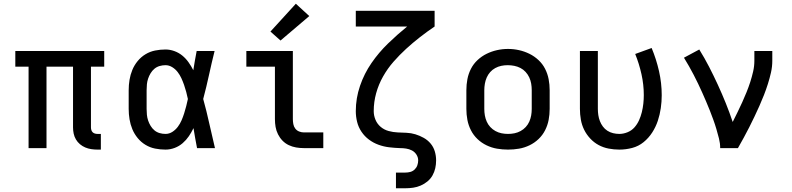

<svg xmlns="http://www.w3.org/2000/svg" viewBox="-20 -793 4240 1028"><path d="M502 8Q485 8 468.5 5.5Q452 3 436.5 -3.5Q421 -10 408 -21Q395 -32 386.5 -46.5Q378 -61 374.5 -77.5Q371 -94 371 -111V-436H229V0H133V-436H62V-520H538V-436H467V-111Q467 -104 469 -97Q471 -90 476 -85Q481 -80 488 -78Q495 -76 502 -76H520V8Z M866 8Q838 8 810.5 2.5Q783 -3 759 -17.5Q735 -32 717 -54Q699 -76 688.5 -101.5Q678 -127 673.5 -154.5Q669 -182 669 -210V-310Q669 -338 673.5 -365.5Q678 -393 688.5 -418.5Q699 -444 717 -466Q735 -488 759 -502.5Q783 -517 810.5 -522.5Q838 -528 866 -528Q890 -528 913.5 -519.5Q937 -511 956 -495.5Q975 -480 989.5 -459.5Q1004 -439 1015 -417Q1019 -443 1023.5 -468.5Q1028 -494 1033 -520H1129Q1113 -456 1099 -391.5Q1085 -327 1068 -263Q1086 -198 1100.5 -132Q1115 -66 1131 0H1035Q1030 -27 1025 -53.5Q1020 -80 1016 -107Q1005 -84 991 -63.5Q977 -43 958 -26.5Q939 -10 915 -1Q891 8 866 8ZM866 -76Q886 -76 903 -87Q920 -98 932 -114Q944 -130 952 -148.5Q960 -167 966 -186Q972 -205 977 -224.5Q982 -244 986 -263Q982 -282 977 -301Q972 -320 965.5 -338.5Q959 -357 951 -374.5Q943 -392 931 -407.5Q919 -423 902 -433.5Q885 -444 866 -444Q850 -444 834.5 -439.5Q819 -435 807 -425Q795 -415 786.5 -401Q778 -387 773 -372Q768 -357 766.5 -341.5Q765 -326 765 -310V-210Q765 -194 766.5 -178.5Q768 -163 773 -148Q778 -133 786.5 -119Q795 -105 807 -95Q819 -85 834.5 -80.5Q850 -76 866 -76Z M1607 0Q1586 0 1565.5 -3.5Q1545 -7 1526 -16Q1507 -25 1492.5 -40Q1478 -55 1468.5 -74Q1459 -93 1455.5 -113.5Q1452 -134 1452 -155V-436H1299V-520H1548V-155Q1548 -142 1550.5 -128.5Q1553 -115 1561 -104.5Q1569 -94 1581.5 -89Q1594 -84 1607 -84H1711V0ZM1482 -576 1428 -624 1564 -773 1636 -707Z M2100 215V131H2150Q2164 131 2177 127.5Q2190 124 2200 114.5Q2210 105 2214.5 92Q2219 79 2219 66Q2219 49 2209.5 34.5Q2200 20 2185.5 12.5Q2171 5 2154.5 2.5Q2138 0 2122 0H2121Q2092 -1 2063 -4.5Q2034 -8 2006.5 -18Q1979 -28 1955.5 -45.5Q1932 -63 1915.5 -87.5Q1899 -112 1892 -140.5Q1885 -169 1885 -198Q1885 -267 1907.5 -333Q1930 -399 1969 -455.5Q2008 -512 2057.5 -560Q2107 -608 2160 -651H1885V-735H2307V-651Q2267 -624 2228.5 -594Q2190 -564 2154.5 -531.5Q2119 -499 2087 -462.5Q2055 -426 2031 -383.5Q2007 -341 1994 -294Q1981 -247 1981 -198Q1981 -174 1990.5 -151.5Q2000 -129 2018.5 -113.5Q2037 -98 2061 -91.5Q2085 -85 2109 -84Q2133 -83 2157 -82Q2181 -81 2204 -74Q2227 -67 2248.5 -55Q2270 -43 2285.5 -24.5Q2301 -6 2308 17.5Q2315 41 2315 66Q2315 87 2310.5 107.5Q2306 128 2295.5 146.5Q2285 165 2268.5 178.5Q2252 192 2232.5 200.5Q2213 209 2192 212Q2171 215 2150 215Z M2700 8Q2670 8 2641 3Q2612 -2 2585 -15Q2558 -28 2536.5 -48.5Q2515 -69 2501.5 -95.5Q2488 -122 2482.5 -151Q2477 -180 2477 -210V-310Q2477 -340 2482.5 -369Q2488 -398 2501.5 -424.5Q2515 -451 2537 -471.5Q2559 -492 2585.5 -505Q2612 -518 2641 -524.5Q2670 -531 2700 -531Q2730 -531 2759 -524.5Q2788 -518 2814.5 -505Q2841 -492 2863 -471.5Q2885 -451 2898.5 -424.5Q2912 -398 2917.5 -369Q2923 -340 2923 -310V-210Q2923 -180 2917.5 -151Q2912 -122 2898.5 -95.5Q2885 -69 2863.5 -48.5Q2842 -28 2815 -15Q2788 -2 2759 3Q2730 8 2700 8ZM2700 -76Q2718 -76 2735 -79.5Q2752 -83 2767.5 -91.5Q2783 -100 2795 -113Q2807 -126 2814 -142Q2821 -158 2824 -175Q2827 -192 2827 -210V-310Q2827 -328 2824 -345.5Q2821 -363 2813.5 -379Q2806 -395 2794 -408Q2782 -421 2766.5 -429Q2751 -437 2733.5 -440.5Q2716 -444 2698 -444Q2681 -444 2664 -440.5Q2647 -437 2631.5 -428.5Q2616 -420 2604.5 -407Q2593 -394 2586 -378Q2579 -362 2576 -344.5Q2573 -327 2573 -310V-210Q2573 -192 2576 -175Q2579 -158 2586 -142Q2593 -126 2605 -113Q2617 -100 2632.5 -91.5Q2648 -83 2665 -79.5Q2682 -76 2700 -76Z M3296 8Q3267 8 3238.5 2.5Q3210 -3 3185 -16.5Q3160 -30 3140 -51.5Q3120 -73 3107.5 -98.5Q3095 -124 3090 -152.5Q3085 -181 3085 -210V-520H3181V-210Q3181 -193 3183.5 -176.5Q3186 -160 3192 -144.5Q3198 -129 3208 -115.5Q3218 -102 3232 -93Q3246 -84 3262.5 -80Q3279 -76 3296 -76Q3318 -76 3340 -85Q3362 -94 3377 -111Q3392 -128 3401.5 -149Q3411 -170 3416.5 -192.5Q3422 -215 3424.5 -238Q3427 -261 3427 -284Q3427 -340 3414.5 -396Q3402 -452 3381 -504L3469 -536Q3494 -476 3508.5 -412Q3523 -348 3523 -283Q3523 -249 3518 -214Q3513 -179 3502 -146Q3491 -113 3472 -83.5Q3453 -54 3426 -32Q3399 -10 3365 -1Q3331 8 3296 8Z M3836 0Q3836 -26 3829.5 -51.5Q3823 -77 3815.5 -102.5Q3808 -128 3799 -152.5Q3790 -177 3780.5 -201.5Q3771 -226 3760.5 -250Q3750 -274 3739.5 -298Q3729 -322 3717.5 -345.5Q3706 -369 3694 -392.5Q3682 -416 3669 -438.5Q3656 -461 3642 -484L3724 -528Q3752 -483 3776.5 -435.5Q3801 -388 3823.5 -339Q3846 -290 3866 -240.5Q3886 -191 3903 -140Q3916 -166 3929 -192.5Q3942 -219 3954 -245.5Q3966 -272 3977 -299Q3988 -326 3997 -354Q4006 -382 4012.5 -410.5Q4019 -439 4019 -468V-520H4115V-468Q4115 -436 4108 -405Q4101 -374 4091.5 -344Q4082 -314 4070.5 -284.5Q4059 -255 4046 -226Q4033 -197 4019.5 -168.5Q4006 -140 3991.5 -111.5Q3977 -83 3962 -55.5Q3947 -28 3931 0Z"/></svg>

Font: Zed Mono Medium Extended
Style: Regular
Weight: 500
Width: 7
Monospace: yes
Designer: Belleve Invis
Foundry: Belleve Invis
Version: Version 1.0.0; ttfautohint (v1.8.4)